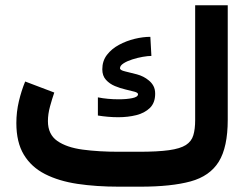

<svg xmlns="http://www.w3.org/2000/svg" viewBox="-20 -702 944 722"><path d="M427.2 -131.3H501.5Q572.8 -131.3 615.2 -137.2Q657.7 -143.1 679 -156.7Q700.2 -170.4 707 -193.4Q713.9 -216.3 713.9 -250.5V-682.1H836.4V-252Q836.4 -148.4 802.7 -94Q769 -39.6 696.5 -19.8Q624 0 507.8 0H427.2Q342.3 0 271.7 -10.5Q201.2 -21 149.4 -47.4Q97.7 -73.7 69.6 -120.4Q41.5 -167 41.5 -239.3Q41.5 -281.2 51 -321.3Q60.5 -361.3 74.7 -395.5L184.1 -354Q176.3 -331.5 168.2 -302.2Q160.2 -272.9 160.2 -246.6Q160.2 -196.8 195.3 -172.1Q230.5 -147.5 290.8 -139.4Q351.1 -131.3 427.2 -131.3ZM348.1 -335.9Q384.3 -328.6 426.8 -328.6Q456.1 -328.6 477.5 -333Q499 -337.4 499 -347.7Q499 -353.5 485.6 -357.2Q472.2 -360.8 452.1 -365.5Q432.1 -370.1 412.1 -378.4Q392.1 -386.7 378.4 -401.9Q364.7 -417 364.7 -441.4Q364.7 -473.1 382.3 -495.8Q399.9 -518.6 427.5 -533.4Q455.1 -548.3 486.3 -555.9Q517.6 -563.5 545.4 -563.5L549.3 -491.7Q536.6 -491.7 516.8 -488.3Q497.1 -484.9 477.3 -478.5Q457.5 -472.2 444.3 -463.6Q431.2 -455.1 431.2 -445.3Q431.2 -438 450.2 -433.6Q469.2 -429.2 494.9 -422.4Q520.5 -415.5 539.1 -399.9Q550.3 -391.1 556.9 -378.9Q563.5 -366.7 563.5 -349.6Q563.5 -315.4 543.7 -296.1Q523.9 -276.9 492.4 -269Q460.9 -261.2 424.8 -261.2Q405.8 -261.2 386 -262.9Q366.2 -264.6 348.1 -267.6Z"/></svg>

Font: Vazirmatn RD UI FD
Style: Bold
Weight: 700
Designer: Saber Rastikerdar
Foundry: Saber Rastikerdar
Version: Version 33.003